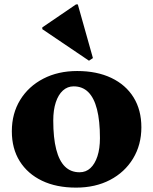

<svg xmlns="http://www.w3.org/2000/svg" viewBox="-20 -840 699 876"><path d="M327 16Q237 16 171.5 -15.5Q106 -47 70 -104.5Q34 -162 34 -241Q34 -322 72 -384Q110 -446 177.5 -481Q245 -516 332 -516Q422 -516 488 -484.5Q554 -453 589.5 -395.5Q625 -338 625 -259Q625 -179 587 -116.5Q549 -54 482 -19Q415 16 327 16ZM343 -54Q372 -54 392.5 -73Q413 -92 424.5 -127Q436 -162 436 -210Q436 -289 422.5 -341.5Q409 -394 382.5 -420Q356 -446 316 -446Q288 -446 267 -427Q246 -408 234.5 -373Q223 -338 223 -290Q223 -211 236.5 -158.5Q250 -106 276.5 -80Q303 -54 343 -54ZM386 -563 173 -707V-715L327 -820H335L404 -575Z"/></svg>

Font: Platypi Light ExtraBold
Style: Regular
Weight: 800
Version: Version 1.200